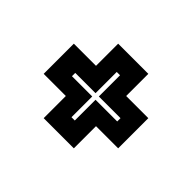

<svg xmlns="http://www.w3.org/2000/svg" viewBox="-79 -590 576 576"><g transform="rotate(45 209.0 -302.0)"><path d="M145 -144V-238H51V-366H145V-460H273V-366H367V-238H273V-144ZM202 -205H216V-293H308V-307H216V-397H202V-307H116V-293H202Z"/></g></svg>

Font: Tourney Thin
Style: Bold
Weight: 700
Version: Version 1.015